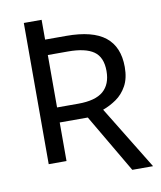

<svg xmlns="http://www.w3.org/2000/svg" viewBox="-89 -785 800 956"><g transform="rotate(-10 311.0 -307.0)"><path d="M502 100 329 -195H187V0H97V-714H187V-614H294Q427 -614 490.5 -563.5Q554 -513 554 -411Q554 -354 533 -316Q512 -278 479.5 -255.5Q447 -233 411 -220L607 100ZM294 -271Q381 -271 421 -305.5Q461 -340 461 -407Q461 -477 419 -506.5Q377 -536 289 -536H187V-271Z"/></g></svg>

Font: Noto Sans Historical
Style: Regular
Weight: 400
Designer: Monotype Design Team
Foundry: Monotype Imaging Inc.
Version: Version 2.013; ttfautohint (v1.8.4.7-5d5b)